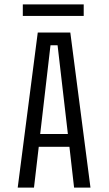

<svg xmlns="http://www.w3.org/2000/svg" viewBox="-20 -847 490 867"><path d="M83 -827H358V-775H83ZM314.5 0 293.5 -184H155L133.5 0H60L150.5 -700H297.5L388.5 0ZM208 -642.5 161.5 -242H286.5L240 -642.5Z"/></svg>

Font: League Mono Condensed Light
Style: Regular
Weight: 300
Width: 1
Designer: Tyler Finck
Foundry: The League of Moveable Type / Tyler Finck
Version: Version 2.210